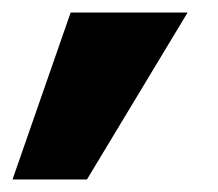

<svg xmlns="http://www.w3.org/2000/svg" viewBox="-21 -177 349 307"><path d="M-1 110 92 -157H279L118 110Z"/></svg>

Font: Tomorrow
Style: Bold Italic
Weight: 700
Italic angle: -10°
Designer: Tony de Marco, Monica Rizzolli
Foundry: Just in Type
Version: Version 2.002